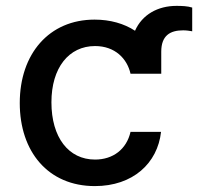

<svg xmlns="http://www.w3.org/2000/svg" viewBox="-20 -619 671 650"><path d="M525.9 -369.3V-443.9C525.9 -498.6 555.8 -516.3 600.1 -516.3C611.5 -516.3 621.8 -514.6 630.7 -513.1V-593.4C615.1 -598.4 595.9 -599.1 577.4 -599.1C514.2 -599.1 461.3 -569.6 437.1 -514.9C400.2 -539.1 353.3 -552.6 300.1 -552.6C146.3 -552.6 46.9 -436.8 46.9 -270.2C46.9 -105.8 142.8 11 301.1 11C430 11 513.5 -66.4 525.2 -172.6H421.9C408.4 -113.6 362.6 -78.8 301.8 -78.8C212 -78.8 154.1 -153.8 154.1 -272.7C154.1 -389.6 213.1 -463.1 301.8 -463.1C369.3 -463.1 410.5 -420.5 421.9 -369.3Z"/></svg>

Font: Magic Ui Pro Medium
Style: Regular
Weight: 500
Designer: Stefan Endress, Andreas Faust
Version: Version 1.000;FEAKit 1.0